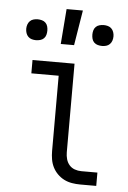

<svg xmlns="http://www.w3.org/2000/svg" viewBox="-54 -793 557 833"><g transform="rotate(5 225.0 -376.5)"><path d="M327 0Q309 0 291 -3Q273 -6 257 -14Q241 -22 228 -35Q215 -48 207 -64Q199 -80 196 -98Q193 -116 193 -134V-462H74V-520H257V-134Q257 -119 261 -104.5Q265 -90 274.5 -79Q284 -68 298 -63Q312 -58 327 -58H397V0ZM190 -600 202 -753H273L248 -600ZM369 -607Q360 -607 350.5 -609.5Q341 -612 334.5 -618.5Q328 -625 325.5 -634Q323 -643 323 -653Q323 -662 325.5 -671Q328 -680 334.5 -686.5Q341 -693 350.5 -695.5Q360 -698 369 -698Q378 -698 387 -695.5Q396 -693 402.5 -686.5Q409 -680 412 -671Q415 -662 415 -653Q415 -643 412 -634Q409 -625 402.5 -618.5Q396 -612 387 -609.5Q378 -607 369 -607ZM81 -607Q72 -607 63 -609.5Q54 -612 47.5 -618.5Q41 -625 38 -634Q35 -643 35 -653Q35 -662 38 -671Q41 -680 47.5 -686.5Q54 -693 63 -695.5Q72 -698 81 -698Q90 -698 99.5 -695.5Q109 -693 115.5 -686.5Q122 -680 124.5 -671Q127 -662 127 -653Q127 -643 124.5 -634Q122 -625 115.5 -618.5Q109 -612 99.5 -609.5Q90 -607 81 -607Z"/></g></svg>

Font: Iosevka Etoile Light
Style: Regular
Weight: 300
Designer: Belleve Invis
Foundry: Belleve Invis
Version: Version 25.0.1; ttfautohint (v1.8.4)